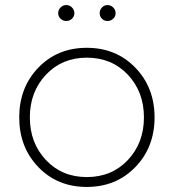

<svg xmlns="http://www.w3.org/2000/svg" viewBox="-20 -729 687 759"><path d="M131.5 -68.5Q207 10 323 10Q439 10 515 -68.5Q591 -147 591 -265Q591 -383 515 -461.5Q439 -540 323 -540Q207 -540 131.5 -461.5Q56 -383 56 -265Q56 -147 131.5 -68.5ZM323 -29Q225 -29 161.5 -96.5Q98 -164 98 -265Q98 -366 161.5 -433.5Q225 -501 323 -501Q422 -501 485.5 -433.5Q549 -366 549 -265Q549 -164 485.5 -96.5Q422 -29 323 -29ZM264.5 -655Q255 -646 242 -646Q229 -646 219.5 -655Q210 -664 210 -677Q210 -690 219.5 -699.5Q229 -709 242 -709Q255 -709 264.5 -699.5Q274 -690 274 -677Q274 -664 264.5 -655ZM427.5 -655Q418 -646 405 -646Q392 -646 383 -655Q374 -664 374 -677Q374 -690 383 -699.5Q392 -709 405 -709Q418 -709 427.5 -699.5Q437 -690 437 -677Q437 -664 427.5 -655Z"/></svg>

Font: Roundo Light
Style: Regular
Weight: 300
Designer: Namrata Goyal (Gurmukhi), Shiva Nallaperumal (Latin)
Foundry: Indian Type Foundry
Version: Version 1.000;PS 1.0;hotconv 1.0.88;makeotf.lib2.5.647800